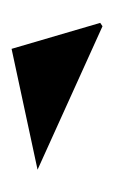

<svg xmlns="http://www.w3.org/2000/svg" viewBox="49 -828 201 340"><g transform="rotate(-90 150.0 -657.5)"><path d="M274 -577 20 -692 234 -738 280 -581Z"/></g></svg>

Font: Kalnia Thin
Style: Bold
Weight: 700
Version: Version 1.105